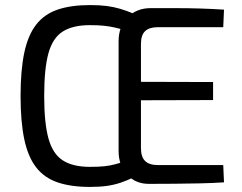

<svg xmlns="http://www.w3.org/2000/svg" viewBox="-20 -723 953 756"><path d="M334 -703Q372 -703 399.5 -699.5Q427 -696 452.5 -688.5Q478 -681 507 -669L475 -603Q452 -610 432.5 -614.5Q413 -619 390 -621.5Q367 -624 334 -624Q266 -624 226.5 -598.5Q187 -573 170.5 -512.5Q154 -452 154 -345Q154 -240 170.5 -179Q187 -118 226.5 -92Q266 -66 334 -66Q369 -66 392 -68.5Q415 -71 434.5 -76.5Q454 -82 478 -89L509 -26Q480 -12 454.5 -3.5Q429 5 401 9Q373 13 334 13Q259 13 206.5 -5Q154 -23 122 -64.5Q90 -106 75.5 -175Q61 -244 61 -345Q61 -446 75.5 -515Q90 -584 122 -625.5Q154 -667 206.5 -685Q259 -703 334 -703ZM573 -691Q622 -691 671 -691Q720 -691 768.5 -689.5Q817 -688 862 -685L859 -616H602Q568 -616 551.5 -600.5Q535 -585 535 -550V-140Q535 -105 551.5 -89Q568 -73 602 -73H859L862 -5Q816 -2 766.5 -1Q717 0 666.5 0.5Q616 1 566 1Q514 1 480.5 -35Q447 -71 447 -129V-561Q447 -619 482.5 -655Q518 -691 573 -691ZM464 -401 819 -400V-329L464 -328Z"/></svg>

Font: Exo 2
Style: Regular
Weight: 400
Designer: Natanael Gama
Foundry: Natanael Gama
Version: Version 2.010